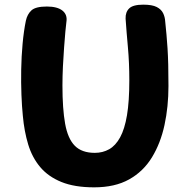

<svg xmlns="http://www.w3.org/2000/svg" viewBox="-20 -796 801 824"><path d="M91 -707Q97 -735 115 -751.5Q133 -768 181 -768Q226 -768 248 -750.5Q270 -733 265 -702Q263 -689 260.5 -660Q258 -631 255 -591.5Q252 -552 250 -510Q248 -468 248 -429Q248 -329 259.5 -265Q271 -201 301 -170.5Q331 -140 387 -140Q421 -140 448.5 -155.5Q476 -171 495.5 -206.5Q515 -242 525 -301.5Q535 -361 535 -451Q535 -527 529 -592.5Q523 -658 519 -716Q518 -744 534.5 -760Q551 -776 595 -776Q633 -776 652.5 -766Q672 -756 680 -739.5Q688 -723 689 -704Q692 -675 694.5 -647.5Q697 -620 699 -588.5Q701 -557 702 -518Q703 -479 703 -427Q703 -338 686 -259.5Q669 -181 632 -120.5Q595 -60 534 -26Q473 8 384 8Q300 8 243.5 -15Q187 -38 152.5 -79Q118 -120 101 -176Q84 -232 78 -299Q74 -338 72 -389.5Q70 -441 71 -497.5Q72 -554 77 -608.5Q82 -663 91 -707Z"/></svg>

Font: Playpen Sans Arabic
Style: Bold
Weight: 700
Version: Version 2.000